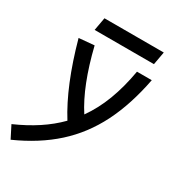

<svg xmlns="http://www.w3.org/2000/svg" viewBox="-260 -823 1065 1176"><g transform="rotate(30 272.0 -235.0)"><path d="M1.5 230.5 -42 145Q45.9 106.4 117.2 59.6Q188.5 12.7 244.6 -44.4Q131.3 -224.6 50.3 -517.6L158.2 -527.3Q219.7 -275.4 314.9 -129.4Q370.1 -207 406.5 -303.2Q442.9 -399.4 463.4 -517.6H567.9Q531.2 -327.6 460 -186.3Q388.7 -44.9 276.1 56.6Q163.6 158.2 1.5 230.5ZM110.8 -609.4 127.4 -701.2H546.9L530.3 -609.4Z"/></g></svg>

Font: Cascadia Mono PL
Style: Italic
Weight: 400
Italic angle: -10°
Monospace: yes
Designer: Aaron Bell
Foundry: Saja Typeworks
Version: Version 2404.023; ttfautohint (v1.8.4)